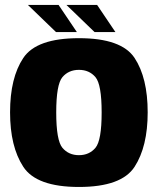

<svg xmlns="http://www.w3.org/2000/svg" viewBox="-20 -757 649 782"><path d="M301.5 4.5Q475 4.5 528.2 -77.8Q581.5 -160 581.5 -299.5Q581.5 -440 528.2 -520.8Q475 -601.5 301.5 -601.5Q128.5 -601.5 74.8 -520.8Q21 -440 21 -299.5Q21 -160 74.8 -77.8Q128.5 4.5 301.5 4.5ZM301.5 -125Q259.5 -125 234.2 -155Q209 -185 209 -299Q209 -413 234.2 -442.8Q259.5 -472.5 301.5 -472.5Q343.5 -472.5 368.8 -442.8Q394 -413 394 -299Q394 -185 368.8 -155Q343.5 -125 301.5 -125ZM365 -626.5H450L375.5 -737H250.5ZM208 -626.5H293L218.5 -737H93.5Z"/></svg>

Font: Anybody SemiCondensed ExtraBold
Style: Regular
Weight: 800
Width: 4
Version: Version 1.113;gftools[0.9.25]